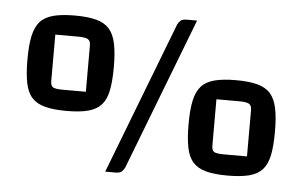

<svg xmlns="http://www.w3.org/2000/svg" viewBox="-50 -740 1345 854"><g transform="rotate(5 622.5 -312.5)"><path d="M59.9 -427Q59.9 -490.4 68.7 -531.7Q77.5 -572.9 98.5 -596.6Q119.6 -620.2 157.5 -630.1Q195.4 -640 252.9 -640Q311.2 -640 348.6 -630.1Q386 -620.2 407.1 -596.7Q428.1 -573.2 436.9 -531.8Q445.7 -490.4 445.7 -427Q445.7 -363.3 437.4 -322.1Q429.1 -280.8 407.8 -257.2Q386.5 -233.6 349 -223.8Q311.4 -214 252.9 -214Q194.4 -214 156.9 -223.8Q119.3 -233.6 97.9 -257.2Q76.5 -280.8 68.2 -322.5Q59.9 -364.1 59.9 -427ZM173.8 -547.8V-340.5Q173.8 -319.5 184.5 -313Q195.2 -306.5 228.6 -306.5H331.3V-513.5Q331.3 -533.8 319.5 -540.8Q307.6 -547.8 273 -547.8ZM534.8 15Q527.8 27 520.3 33.5Q512.8 40 491.8 40H448L709.8 -640Q716.3 -652.2 724.1 -658.6Q731.8 -665 752.8 -665H796.6ZM798.9 -203Q798.9 -266.4 807.7 -307.7Q816.5 -348.9 837.5 -372.6Q858.6 -396.2 896.5 -406.1Q934.4 -416 991.9 -416Q1050.2 -416 1087.6 -406.1Q1125 -396.2 1146.1 -372.7Q1167.1 -349.2 1175.9 -307.8Q1184.7 -266.4 1184.7 -203Q1184.7 -139.3 1176.4 -98.1Q1168.1 -56.8 1146.8 -33.2Q1125.5 -9.6 1088 0.2Q1050.4 10 991.9 10Q933.4 10 895.9 0.2Q858.3 -9.6 836.9 -33.2Q815.5 -56.8 807.2 -98.5Q798.9 -140.1 798.9 -203ZM912.8 -323.8V-116.5Q912.8 -95.5 923.5 -89Q934.2 -82.5 967.6 -82.5H1070.3V-289.5Q1070.3 -309.8 1058.5 -316.8Q1046.6 -323.8 1012 -323.8Z"/></g></svg>

Font: Changa
Style: Regular
Weight: 400
Designer: Eduardo Rodriguez Tunni
Foundry: Eduardo Rodriguez Tunni
Version: Version 3.003